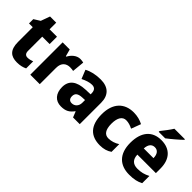

<svg xmlns="http://www.w3.org/2000/svg" viewBox="50 -1532 2309 2309"><g transform="rotate(45 1204.5 -378.0)"><path d="M296 -121C262 -121 243 -142 243 -183V-425H369V-550H243V-663H138L96 -547L18 -498V-425H82V-175C82 -37 144 10 246 10C301 10 340 -1 376 -18V-138C349 -128 323 -121 296 -121Z M758 -560C697 -560 645 -513 618 -460H610L586 -550H465V0H626V-276C625 -370 682 -402 740 -402C767 -402 784 -399 797 -396L812 -553C797 -557 776 -560 758 -560Z M1106 -559C1021 -559 949 -542 892 -511L937 -399C987 -424 1035 -440 1076 -440C1120 -440 1145 -417 1145 -361V-346L1062 -343C917 -337 840 -280 840 -165C840 -57 899 10 994 10C1076 10 1117 -16 1159 -73H1163L1192 0H1306V-363C1306 -492 1233 -559 1106 -559ZM1101 -248 1146 -250V-204C1146 -146 1108 -109 1059 -109C1024 -109 1002 -129 1002 -172C1002 -220 1030 -245 1101 -248Z M1657 10C1721 10 1771 -6 1812 -35V-166C1769 -138 1720 -122 1670 -122C1608 -122 1571 -169 1571 -273C1571 -376 1608 -429 1669 -429C1707 -429 1743 -417 1781 -398L1827 -521C1782 -545 1728 -560 1666 -560C1508 -560 1408 -459 1408 -272C1408 -77 1501 10 1657 10Z M2329 -756V-766H2150C2123 -721 2076 -662 2043 -620V-606H2153C2204 -644 2292 -719 2329 -756ZM2137 -559C1987 -559 1894 -462 1894 -271C1894 -84 1994 10 2155 10C2235 10 2289 -2 2339 -29V-152C2284 -123 2236 -111 2174 -111C2097 -111 2057 -154 2055 -231H2370V-309C2370 -470 2283 -559 2137 -559ZM2142 -443C2194 -443 2222 -402 2222 -338H2057C2061 -411 2094 -443 2142 -443Z"/></g></svg>

Font: Noto Sans Myanmar UI SemiCondensed ExtraBold
Style: Regular
Weight: 800
Width: 4
Designer: Monotype Design Team
Foundry: Monotype Imaging Inc.
Version: Version 2.103